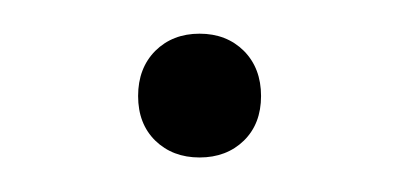

<svg xmlns="http://www.w3.org/2000/svg" viewBox="-20 -88 237 114"><path d="M98.5 5.5Q82.5 5.5 72.2 -4.5Q62 -14.5 62 -31Q62 -47.5 72.2 -57.8Q82.5 -68 98.5 -68Q114.5 -68 124.8 -57.8Q135 -47.5 135 -31Q135 -14.5 124.8 -4.5Q114.5 5.5 98.5 5.5Z"/></svg>

Font: Encode Sans Semi Condensed ExtraLight
Style: Regular
Weight: 200
Width: 4
Designer: Multiple Designers
Foundry: Impallari Type
Version: Version 3.000; ttfautohint (v1.8.3) -l 8 -r 50 -G 200 -x 14 